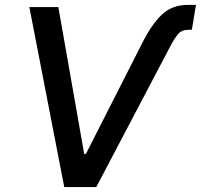

<svg xmlns="http://www.w3.org/2000/svg" viewBox="-20 -756 812 776"><path d="M554.2 -580.6Q592.3 -657.2 634 -696.8Q675.8 -736.3 739.7 -736.3H772L755.4 -635.7H742.7Q714.4 -635.7 700 -618.7Q685.5 -601.6 667.5 -567.4L369.1 0H239.7L98.6 -727.5H215.8L320.3 -133.8H327.1Z"/></svg>

Font: Inter 16pt Medium
Style: Italic
Weight: 500
Italic angle: -9.3988°
Version: Version 4.001;git-66647c0bb